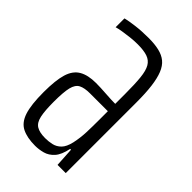

<svg xmlns="http://www.w3.org/2000/svg" viewBox="-169 -577 645 645"><g transform="rotate(45 153.0 -255.0)"><path d="M127 8Q89 8 65 -4Q41 -16 30.5 -48Q20 -80 20 -140Q20 -196 29.5 -227.5Q39 -259 62 -272.5Q85 -286 123 -286Q133 -286 145.5 -285.5Q158 -285 171.5 -284Q185 -283 197 -282.5Q209 -282 218 -282V-328Q218 -375 215 -404.5Q212 -434 203 -449.5Q194 -465 176.5 -471Q159 -477 130 -477Q113 -477 95.5 -475Q78 -473 62.5 -470.5Q47 -468 37 -465V-507Q53 -511 80.5 -514.5Q108 -518 141 -518Q170 -518 191 -513Q212 -508 226 -496.5Q240 -485 248.5 -464Q257 -443 261 -411.5Q265 -380 265 -335V0H226L222 -68H218Q211 -34 196.5 -18Q182 -2 163.5 3Q145 8 127 8ZM133 -34Q149 -34 164.5 -37.5Q180 -41 192 -53Q204 -65 210 -91Q216 -119 217 -146Q218 -173 218 -207V-247H133Q107 -247 92.5 -239.5Q78 -232 72.5 -209.5Q67 -187 67 -141Q67 -99 72 -75.5Q77 -52 91.5 -43Q106 -34 133 -34Z"/></g></svg>

Font: Saira UltraCondensed Light
Style: Regular
Weight: 300
Width: 1
Designer: Hector Gatti with collaboration of the Omnibus-Type team
Foundry: Omnibus-Type
Version: Version 1.101